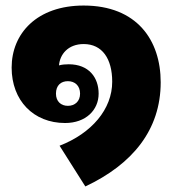

<svg xmlns="http://www.w3.org/2000/svg" viewBox="-20 -557 629 693"><path d="M288 116C458 36 560 -88 560 -260C560 -412 474 -537 282 -537C113 -537 22 -436 22 -313C22 -194 101 -113 215 -113C290 -113 336 -160 336 -219C336 -277 301 -325 228 -325C215 -325 204 -324 193 -321C196 -361 226 -398 282 -398C349 -398 385 -345 385 -262C385 -163 311 -76 195 -31ZM225 -175C200 -175 182 -191 182 -219C182 -249 200 -264 225 -264C250 -264 269 -248 269 -219C269 -191 250 -175 225 -175Z"/></svg>

Font: Noto Sans Thai Looped SemiCondensed Black
Style: Regular
Weight: 900
Width: 4
Designer: Sasikarn Vongin, Ben Mitchell
Foundry: The Fontpad Ltd
Version: Version 1.001